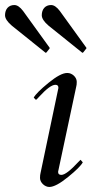

<svg xmlns="http://www.w3.org/2000/svg" viewBox="-78 -729 369 763"><path d="M88 -668.5C88 -656.2 97 -642.3 115 -627L247 -521C248.3 -519.7 249.3 -519 250 -519C250.7 -519 251.7 -519.7 253 -521L264 -535C265.3 -536.3 266 -537.3 266 -538C266 -538.7 265.3 -539.7 264 -541L160 -685C148 -701 136.3 -709 125 -709C101.7 -709 88 -692.3 88 -668.5ZM-58 -668.5C-58 -656.2 -49 -642.3 -31 -627L101 -521C102.3 -519.7 103.3 -519 104 -519C104.7 -519 105.7 -519.7 107 -521L118 -535C119.3 -536.3 120 -537.3 120 -538C120 -538.7 119.3 -539.7 118 -541L14 -685C2 -701 -9.7 -709 -21 -709C-44.3 -709 -58 -692.3 -58 -668.5ZM118 14C135.3 14 160.3 0.7 193 -26C225 -52 244.3 -71.3 251 -84L242 -94L234 -86C202 -51.3 179.3 -34 166 -34C157.3 -34 153 -37.7 153 -45V-47L225 -385C226.3 -389 227 -395.3 227 -404C227 -422.2 208.7 -439 190 -439H188.7C171.4 -439 146.9 -426 115 -400C82.3 -373.3 62.7 -353.7 56 -341L65 -332C67.7 -334 72 -338.3 78 -345C106.7 -376.3 128 -392 142 -392C150 -392 154 -388.3 154 -381V-379L83 -41C81.7 -36.3 81 -29.8 81 -21.5C81 -3.8 99.5 14 118 14Z"/></svg>

Font: fbb
Style: Italic
Weight: 400
Italic angle: -12°
Designer: David J. Perry, Michael Sharpe
Version: Version 0.991